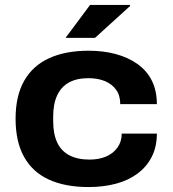

<svg xmlns="http://www.w3.org/2000/svg" viewBox="-20 -744 698 776"><path d="M338 12Q244 12 178 -18Q112 -48 77.5 -109.5Q43 -171 43 -264Q43 -357 78 -418Q113 -479 179 -509Q245 -539 338 -539Q398 -539 448 -525.5Q498 -512 536 -485Q574 -458 594 -417.5Q614 -377 614 -323H466Q466 -358 449.5 -381Q433 -404 404.5 -416Q376 -428 337 -428Q290 -428 258.5 -410.5Q227 -393 211 -358.5Q195 -324 195 -274V-253Q195 -203 211 -168.5Q227 -134 260 -116.5Q293 -99 342 -99Q380 -99 409 -111.5Q438 -124 455 -148Q472 -172 472 -204H614Q614 -151 593.5 -110.5Q573 -70 536 -42.5Q499 -15 448.5 -1.5Q398 12 338 12ZM245 -591 344 -724H505L506 -720L364 -591Z"/></svg>

Font: Archivo SemiExpanded
Style: Bold
Weight: 700
Width: 6
Designer: Hector Gatti
Foundry: Omnibus-Type
Version: Version 2.001